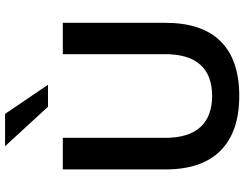

<svg xmlns="http://www.w3.org/2000/svg" viewBox="-126 -854 989 778"><g transform="rotate(-90 369.0 -464.5)"><path d="M370 10Q225 10 148.5 -65.5Q72 -141 72 -289V-705H200V-290Q200 -195 243.5 -147.5Q287 -100 370 -100Q453 -100 496 -147.5Q539 -195 539 -290V-705H666V-289Q666 -141 591 -65.5Q516 10 370 10ZM326 -765 166 -939H297L415 -765Z"/></g></svg>

Font: Nunito Sans 12pt ExtraLight
Style: Regular
Weight: 200
Designer: Vernon Adams
Foundry: Vernon Adams
Version: Version 3.101;gftools[0.9.27]